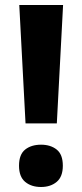

<svg xmlns="http://www.w3.org/2000/svg" viewBox="-20 -734 328 767"><path d="M207 -241H82L57 -714H232ZM56 -72Q56 -117 80.5 -136.5Q105 -156 144 -156Q182 -156 206.5 -136.5Q231 -117 231 -72Q231 -28 206.5 -7.5Q182 13 144 13Q105 13 80.5 -7.5Q56 -28 56 -72Z"/></svg>

Font: Noto Sans Khmer Condensed
Style: Bold
Weight: 700
Width: 3
Designer: Danh Hong and the Monotype Design Team
Foundry: Monotype Imaging Inc.
Version: Version 2.004